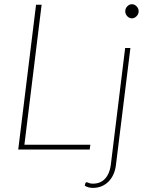

<svg xmlns="http://www.w3.org/2000/svg" viewBox="-20 -726 718 932"><path d="M418.5 -23.5 415.5 0H68.5L155 -703H182L98.5 -23.5ZM613 -493 542.5 77Q539.5 100.5 530.5 120.5Q521.5 140.5 507.2 155Q493 169.5 473.8 177.8Q454.5 186 431.5 186Q418.5 186 409.2 183.2Q400 180.5 391.5 175.5L394.5 163Q396.5 159 399.2 158.8Q402 158.5 405.8 160Q409.5 161.5 415.5 163.5Q421.5 165.5 430.5 165.5Q468 165.5 490 141.5Q512 117.5 517.5 77L587.5 -493ZM653 -671Q653 -657.5 642.8 -647.2Q632.5 -637 620.5 -637Q607.5 -637 597.8 -647.2Q588 -657.5 588 -671Q588 -685 597.8 -695.2Q607.5 -705.5 620.5 -705.5Q633 -705.5 643 -695.2Q653 -685 653 -671Z"/></svg>

Font: Lato ExtraLight
Style: Italic
Weight: 275
Italic angle: -7°
Designer: Lukasz Dziedzic with Adam Twardoch and Botio Nikoltchev
Foundry: tyPoland Lukasz Dziedzic
Version: Version 2.015; 2015-08-06; http://www.latofonts.com/